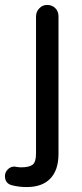

<svg xmlns="http://www.w3.org/2000/svg" viewBox="-65 -552 333 778"><path d="M43 206Q10 206 -19 198Q-45 190 -45 161Q-45 147 -34 135Q-23 123 -7 123Q-5 123 -2 123.5Q1 124 5 125H8Q13 126 16.5 126Q20 126 22 126Q53 126 67 115.5Q81 105 81 70V-486Q81 -504 94 -518Q107 -532 126 -532Q146 -532 159 -519Q172 -506 172 -486V72Q172 137 139 171.5Q106 206 43 206Z"/></svg>

Font: Huninn
Style: Regular
Weight: 400
Designer: justfont
Foundry: justfont
Version: Version 1.003